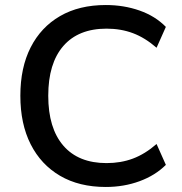

<svg xmlns="http://www.w3.org/2000/svg" viewBox="-20 -734 724 764"><path d="M401 10Q295 10 219 -34.5Q143 -79 102 -160Q61 -241 61 -353Q61 -465 102 -545.5Q143 -626 219 -670Q295 -714 401 -714Q473 -714 535.5 -692Q598 -670 640 -627L603 -544Q557 -584 509 -602Q461 -620 404 -620Q292 -620 232 -551Q172 -482 172 -353Q172 -224 232 -154.5Q292 -85 404 -85Q461 -85 509 -103Q557 -121 603 -161L640 -78Q598 -36 535.5 -13Q473 10 401 10Z"/></svg>

Font: Nunito Sans 11pt SemiBold
Style: Regular
Weight: 600
Version: Version 3.101;gftools[0.9.27]